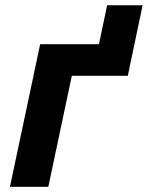

<svg xmlns="http://www.w3.org/2000/svg" viewBox="-20 -715 566 735"><path d="M469.2 -424.8H254.9L165 0H18.1L133.8 -545.9H358.9L390.1 -694.8H525.9Z"/></svg>

Font: Zoram GWebM
Style: Bold Italic
Weight: 700
Italic angle: -12°
Foundry: Ascender Corporation
Version: Version 1.000